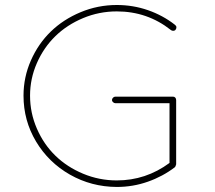

<svg xmlns="http://www.w3.org/2000/svg" viewBox="-20 -741 854 761"><path d="M651.9 -332H437Q432.6 -332 428.2 -335.9Q423.8 -339.8 423.8 -344.2Q423.8 -349.6 428 -353.8Q432.1 -357.9 437 -357.9H664.1H666Q671.4 -357.9 674.8 -354Q678.2 -350.1 678.2 -344.2V-89.8Q678.2 -88.4 676.8 -86.9V-85Q675.3 -80.6 672.9 -78.1Q625 -41.5 565.9 -20.8Q506.8 0 442.9 0Q342.3 -0.5 257.3 -48.8Q172.4 -97.2 122.8 -180.2Q73.2 -263.2 73.2 -361.8Q73.2 -435.1 102.5 -501.5Q131.8 -567.9 181.4 -616Q231 -664.1 299.3 -692.6Q367.7 -721.2 442.9 -721.2Q507.3 -721.2 566.4 -700.7Q625.5 -680.2 672.9 -643.1Q684.1 -634.8 675.8 -623Q672.9 -619.1 667 -618.9Q661.1 -618.7 657.2 -622.1Q564 -695.8 442.9 -695.8Q373 -695.8 309.3 -669.2Q245.6 -642.6 199.5 -597.7Q153.3 -552.7 126.2 -491Q99.1 -429.2 99.1 -361.8Q99.1 -293.5 126.2 -231.2Q153.3 -168.9 199.5 -124Q245.6 -79.1 309.3 -52.5Q373 -25.9 442.9 -25.9Q558.1 -25.9 651.9 -95.2Z"/></svg>

Font: Quicksand
Style: Light
Weight: 300
Designer: Andrew Paglinawan
Foundry: Andrew Paglinawan
Version: 1.002